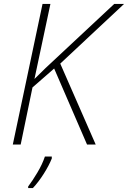

<svg xmlns="http://www.w3.org/2000/svg" viewBox="-20 -734 650 975"><path d="M45 0 196 -714H236L155 -333L211 -388L560 -714H610L286 -411L466 0H422L255 -386L145 -290L85 0ZM123 221V213Q145 184 170 142Q195 100 208 61H243V71Q229 106 202.5 148Q176 190 147 221Z"/></svg>

Font: Noto Sans Disp ExtLt
Style: Italic
Weight: 200
Italic angle: -12°
Designer: Monotype Design Team
Foundry: Monotype Imaging Inc.
Version: Version 2.000;GOOG;noto-source:20170915:90ef993387c0